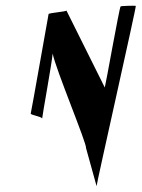

<svg xmlns="http://www.w3.org/2000/svg" viewBox="-20 -674 484 656"><path d="M85 -286C84 -281 122 -276 124 -269C125 -282 156 -451 160 -491C169 -441 277 -183 274 -168L310 -38C308 -39 447 -654 444 -654C440 -655 394 -654 392 -652C388 -649 340 -378 338 -375L207 -638C206 -634 147 -630 146 -626C145 -622 87 -292 85 -286ZM124 -268V-269Z"/></svg>

Font: Arrow
Style: Ita
Weight: 400
Version: Version 0.23